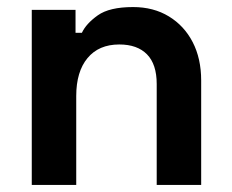

<svg xmlns="http://www.w3.org/2000/svg" viewBox="-20 -524 656 544"><path d="M70 0V-496H194V-431H212Q224 -457 257 -480.5Q290 -504 357 -504Q415 -504 458.5 -477.5Q502 -451 526 -404.5Q550 -358 550 -296V0H424V-286Q424 -342 396.5 -370Q369 -398 318 -398Q260 -398 228 -359.5Q196 -321 196 -252V0Z"/></svg>

Font: Space 7353
Style: Regular
Weight: 400
Designer: Christine Claussen + Ruben Lyon  (Space 7353)
Version: Version 1.000;FEAKit 1.0